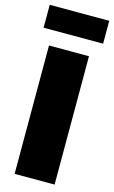

<svg xmlns="http://www.w3.org/2000/svg" viewBox="-135 -946 592 997"><g transform="rotate(15 161.0 -447.5)"><path d="M322 -772H2V-895H322ZM268 0H53V-690H268Z"/></g></svg>

Font: Exo 2.0 Black
Style: Regular
Weight: 900
Designer: Natanael Gama
Version: Version 1.001;PS 001.001;hotconv 1.0.70;makeotf.lib2.5.58329